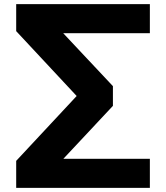

<svg xmlns="http://www.w3.org/2000/svg" viewBox="-20 -725 801 925"><path d="M58 180V50L375 -290V-235L58 -575V-705H702V-565H246L247 -605L524 -310V-215L246 82L244 40H702V180Z"/></svg>

Font: Nunito Sans 7pt Expanded ExtraBold
Style: Regular
Weight: 800
Width: 7
Designer: Vernon Adams
Foundry: Vernon Adams
Version: Version 3.101;gftools[0.9.27]